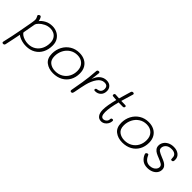

<svg xmlns="http://www.w3.org/2000/svg" viewBox="129 -1711 2976 2976"><g transform="rotate(45 1617.0 -223.0)"><path d="M590 -302Q590 -213 555 -145Q520 -77 455 -39Q390 -1 303 -1Q257 -1 216.5 -11.5Q176 -22 149 -36Q122 -50 112 -60L90 50Q68 160 58 200Q52 224 27 224Q13 224 7.5 216Q2 208 5 197Q44 29 66 -91Q91 -225 103.5 -295.5Q116 -366 116 -390Q116 -409 111 -423Q106 -437 97 -454Q92 -459 92 -465Q92 -476 103.5 -485Q115 -494 126 -494Q134 -494 141 -487Q150 -476 157.5 -456Q165 -436 168 -415Q193 -451 248 -482Q303 -513 375 -513Q433 -513 482 -488Q531 -463 560.5 -415.5Q590 -368 590 -302ZM535 -302Q535 -356 513 -393Q491 -430 455 -447.5Q419 -465 378 -465Q323 -465 275 -441Q227 -417 197 -386Q167 -355 163 -337L125 -126Q131 -109 157 -90.5Q183 -72 221.5 -60Q260 -48 301 -48Q372 -48 425 -81.5Q478 -115 506.5 -173Q535 -231 535 -302Z M669 -206Q669 -291 706.5 -362Q744 -433 811 -474.5Q878 -516 964 -516Q1031 -516 1083 -490Q1135 -464 1164.5 -413.5Q1194 -363 1194 -293Q1194 -207 1157 -140.5Q1120 -74 1052.5 -37Q985 0 895 0Q800 0 734.5 -50Q669 -100 669 -206ZM1139 -293Q1139 -375 1091.5 -422Q1044 -469 966 -469Q896 -469 841 -433Q786 -397 755.5 -336.5Q725 -276 725 -206Q725 -122 775.5 -84.5Q826 -47 897 -47Q969 -47 1024 -79.5Q1079 -112 1109 -168Q1139 -224 1139 -293Z M1684 -398Q1684 -337 1647.5 -301Q1611 -265 1555 -265Q1541 -265 1535 -268.5Q1529 -272 1529 -280Q1529 -306 1555 -308Q1636 -317 1636 -398Q1636 -427 1619 -446Q1602 -465 1563 -465Q1497 -465 1449.5 -398Q1402 -331 1377 -231Q1360 -160 1337 -37Q1332 -11 1325.5 -1.5Q1319 8 1304 8Q1281 8 1281 -14Q1281 -21 1282 -26L1317 -228Q1336 -340 1347 -501Q1348 -513 1357 -519.5Q1366 -526 1379 -526Q1401 -526 1399 -502Q1392 -434 1382 -360Q1409 -436 1456 -474Q1503 -512 1563 -512Q1621 -512 1652.5 -479.5Q1684 -447 1684 -398Z M2073 -130Q2073 -98 2056 -67.5Q2039 -37 2010.5 -18.5Q1982 0 1949 0Q1897 0 1869 -39.5Q1841 -79 1841 -149Q1841 -238 1883 -401Q1842 -402 1808 -407Q1791 -409 1791 -426Q1791 -441 1798.5 -448Q1806 -455 1818 -454Q1859 -450 1896 -449Q1914 -518 1941 -603L1954 -647Q1961 -670 1985 -670Q1998 -670 2004.5 -662.5Q2011 -655 2007 -644Q1971 -529 1948 -446Q2002 -444 2033 -444Q2057 -444 2057 -429Q2057 -413 2049 -406Q2041 -399 2026 -399Q1967 -399 1935 -400Q1893 -237 1893 -148Q1893 -48 1949 -48Q1978 -48 2001.5 -69Q2025 -90 2025 -123Q2025 -135 2031.5 -143Q2038 -151 2053 -151Q2073 -151 2073 -130Z M2187 -206Q2187 -291 2224.5 -362Q2262 -433 2329 -474.5Q2396 -516 2482 -516Q2549 -516 2601 -490Q2653 -464 2682.5 -413.5Q2712 -363 2712 -293Q2712 -207 2675 -140.5Q2638 -74 2570.5 -37Q2503 0 2413 0Q2318 0 2252.5 -50Q2187 -100 2187 -206ZM2657 -293Q2657 -375 2609.5 -422Q2562 -469 2484 -469Q2414 -469 2359 -433Q2304 -397 2273.5 -336.5Q2243 -276 2243 -206Q2243 -122 2293.5 -84.5Q2344 -47 2415 -47Q2487 -47 2542 -79.5Q2597 -112 2627 -168Q2657 -224 2657 -293Z M2791 -116Q2787 -126 2787 -133Q2788 -143 2799 -151Q2810 -159 2821 -159Q2829 -159 2833 -154Q2837 -149 2843 -135Q2884 -45 2967 -45Q3003 -45 3032 -58Q3061 -71 3078 -93.5Q3095 -116 3095 -141Q3095 -172 3068.5 -190Q3042 -208 2987 -229Q2942 -246 2913 -261.5Q2884 -277 2864 -302.5Q2844 -328 2844 -366Q2844 -405 2866 -440Q2888 -475 2930.5 -497Q2973 -519 3030 -519Q3098 -519 3141.5 -484.5Q3185 -450 3185 -389Q3185 -365 3178 -354.5Q3171 -344 3153 -344Q3139 -344 3136 -352.5Q3133 -361 3133 -383Q3133 -428 3104.5 -449.5Q3076 -471 3030 -471Q2966 -471 2932.5 -439.5Q2899 -408 2899 -367Q2899 -334 2926.5 -315.5Q2954 -297 3011 -274Q3057 -256 3084.5 -241Q3112 -226 3131.5 -201.5Q3151 -177 3151 -141Q3151 -99 3127 -66Q3103 -33 3061 -14.5Q3019 4 2966 4Q2898 4 2855 -29.5Q2812 -63 2791 -116Z"/></g></svg>

Font: Mali Light
Style: Italic
Weight: 300
Italic angle: -10°
Version: Version 1.000; ttfautohint (v1.6)